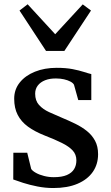

<svg xmlns="http://www.w3.org/2000/svg" viewBox="-20 -890 530 920"><path d="M235.5 11Q197 11 159.2 3.5Q121.5 -4 91 -13.8Q60.5 -23.5 43.5 -30L44 -158H110.5L129.5 -80.5Q135.5 -71 152 -61.8Q168.5 -52.5 191.2 -46.8Q214 -41 237.5 -41Q276.5 -41 300.2 -51.2Q324 -61.5 335 -79.5Q346 -97.5 346 -121.5Q346 -150 328 -169.2Q310 -188.5 276.2 -205.2Q242.5 -222 194.5 -240.5Q146.5 -259.5 114 -283.2Q81.5 -307 64.8 -339.5Q48 -372 48 -417Q48 -461.5 74.8 -494.8Q101.5 -528 147.5 -546.5Q193.5 -565 251.5 -565Q295.5 -565 327.8 -558.8Q360 -552.5 382.2 -545.2Q404.5 -538 417.5 -535V-410.5H355L334.5 -484Q330 -492.5 317.2 -499.2Q304.5 -506 286.8 -510Q269 -514 249 -514Q219 -514.5 196.2 -505.5Q173.5 -496.5 161 -480Q148.5 -463.5 148.5 -441Q148.5 -407.5 167 -387Q185.5 -366.5 215.2 -352.8Q245 -339 277.5 -325.5Q310 -312 340.8 -297Q371.5 -282 396 -262.5Q420.5 -243 435.2 -216Q450 -189 450 -151Q450 -103 424.8 -66.5Q399.5 -30 351.5 -9.5Q303.5 11 235.5 11ZM200.5 -646 73.5 -839.5 112.5 -869.5 244.5 -726 376.5 -869 416 -839.5 288.5 -646Z"/></svg>

Font: Merriweather 24pt Medium
Style: Regular
Weight: 500
Designer: Eben Sorkin
Foundry: Eben Sorkin
Version: Version 2.100